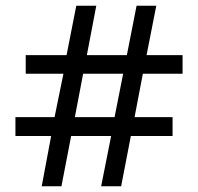

<svg xmlns="http://www.w3.org/2000/svg" viewBox="-20 -652 693 672"><path d="M159 -176H34V-242H171L202 -394H70V-459H213L247 -632H317L284 -459H424L458 -632H527L493 -459H619V-394H480L451 -242H584V-176H438L404 0H334L369 -176H229L195 0H126ZM381 -242 411 -394H271L242 -242Z"/></svg>

Font: ltelugu25
Style: Book
Weight: 400
Designer: Jelle Bosma - Monotype Design Team
Foundry: Monotype Imaging Inc.
Version: Version 2.003